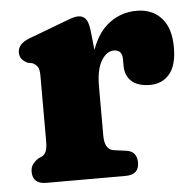

<svg xmlns="http://www.w3.org/2000/svg" viewBox="-42 -535 588 577"><g transform="rotate(-5 252.0 -246.0)"><path d="M247.5 -445.5 254 -385.5Q273 -439 309 -465.2Q345 -491.5 390 -491.5Q437 -491.5 464.8 -461Q492.5 -430.5 492.5 -372.5Q492.5 -317.5 470.2 -291.8Q448 -266 412 -266Q375 -266 356 -283.2Q337 -300.5 337 -330V-350Q337 -378.5 311.5 -378.5Q290 -378.5 274 -352.2Q258 -326 258 -274.5V-126Q258 -83.5 286.5 -80L323.5 -75Q340.5 -72.5 347.8 -62.2Q355 -52 355 -37Q355 0 314 0H75Q34 0 34 -37Q34 -50 40.2 -58.8Q46.5 -67.5 57.5 -75L68.5 -80Q76.5 -84 81 -93.5Q85.5 -103 85.5 -126V-321.5Q85.5 -342 80 -349.5Q74.5 -357 65.5 -361.5L50.5 -364.5Q40 -369.5 33.5 -377.2Q27 -385 27 -397.5Q27 -423.5 62.5 -437L158 -473Q177.5 -480.5 190.8 -485.2Q204 -490 214.5 -490Q228 -490 236.2 -480.2Q244.5 -470.5 247.5 -445.5Z"/></g></svg>

Font: Fraunces 9pt S100
Style: Bold
Weight: 700
Version: Version 1.000; ttfautohint (v1.8.3)